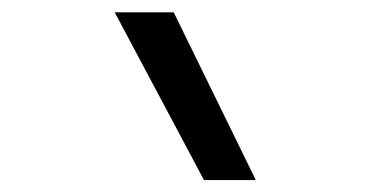

<svg xmlns="http://www.w3.org/2000/svg" viewBox="-20 -815 626 313"><path d="M312.5 -521.5H397L263.2 -794.9H167Z"/></svg>

Font: Cascadia Code SemiLight
Style: Regular
Weight: 350
Monospace: yes
Designer: Aaron Bell
Foundry: Saja Typeworks
Version: Version 2404.023